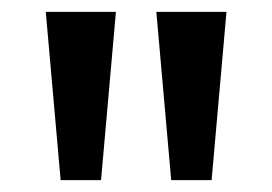

<svg xmlns="http://www.w3.org/2000/svg" viewBox="-20 -725 457 323"><path d="M82 -422 57 -705H175L150 -422ZM268 -422 243 -705H361L336 -422Z"/></svg>

Font: Nunito Sans 12pt ExtraLight 12pt SemiBold
Style: Regular
Weight: 600
Version: Version 3.101;gftools[0.9.27]